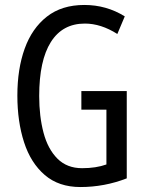

<svg xmlns="http://www.w3.org/2000/svg" viewBox="-20 -744 585 774"><path d="M308 -377H491V-25Q401 10 304 10Q217 10 160.5 -38.5Q104 -87 77 -170.5Q50 -254 50 -359Q50 -466 79.5 -548Q109 -630 169 -677Q229 -724 320 -724Q409 -724 483 -678L453 -607Q387 -649 322 -649Q232 -649 185 -574.5Q138 -500 138 -357Q138 -275 155.5 -209Q173 -143 211.5 -104.5Q250 -66 311 -66Q367 -66 409 -81V-302H308Z"/></svg>

Font: Noto Sans Gurmukhi ExtraCondensed
Style: Regular
Weight: 400
Width: 2
Designer: Jelle Bosma - Monotype Design Team
Foundry: Monotype Imaging Inc.
Version: Version 2.004; ttfautohint (v1.8.4.7-5d5b)